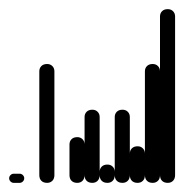

<svg xmlns="http://www.w3.org/2000/svg" viewBox="-20 -400 403 420"><path d="M10 -20Q6 -20 3 -17Q0 -14 0 -10Q0 -6 3 -3Q6 0 10 0H23Q27 0 30 -3Q33 -6 33 -10Q33 -14 30 -17Q27 -20 23 -20Z M33 0Q33 0 33 0Q33 0 33 0Q33 0 33 0Q33 0 33 0H66Q66 0 66 0Q66 0 66 0Q66 0 66 0Q66 0 66 0Z M66 -17H99V-244H66ZM83 -33Q75 -33 70.5 -28.5Q66 -24 66 -17Q66 -9 70.5 -4.5Q75 0 83 0Q90 0 94.5 -4.5Q99 -9 99 -17Q99 -24 94.5 -28.5Q90 -33 83 -33ZM83 -260Q75 -260 70.5 -255.5Q66 -251 66 -244Q66 -236 70.5 -231.5Q75 -227 83 -227Q90 -227 94.5 -231.5Q99 -236 99 -244Q99 -251 94.5 -255.5Q90 -260 83 -260Z M99 0Q99 0 99 0Q99 0 99 0Q99 0 99 0Q99 0 99 0H132Q132 0 132 0Q132 0 132 0Q132 0 132 0Q132 0 132 0Z M132 -17H165V-84H132ZM149 -33Q141 -33 136.5 -28.5Q132 -24 132 -17Q132 -9 136.5 -4.5Q141 0 149 0Q156 0 160.5 -4.5Q165 -9 165 -17Q165 -24 160.5 -28.5Q156 -33 149 -33ZM149 -100Q141 -100 136.5 -95.5Q132 -91 132 -84Q132 -76 136.5 -71.5Q141 -67 149 -67Q156 -67 160.5 -71.5Q165 -76 165 -84Q165 -91 160.5 -95.5Q156 -100 149 -100Z M165 -17H198V-144H165ZM182 -33Q174 -33 169.5 -28.5Q165 -24 165 -17Q165 -9 169.5 -4.5Q174 0 182 0Q189 0 193.5 -4.5Q198 -9 198 -17Q198 -24 193.5 -28.5Q189 -33 182 -33ZM182 -160Q174 -160 169.5 -155.5Q165 -151 165 -144Q165 -136 169.5 -131.5Q174 -127 182 -127Q189 -127 193.5 -131.5Q198 -136 198 -144Q198 -151 193.5 -155.5Q189 -160 182 -160Z M198 -17H231V-24H198ZM215 -33Q207 -33 202.5 -28.5Q198 -24 198 -17Q198 -9 202.5 -4.5Q207 0 215 0Q222 0 226.5 -4.5Q231 -9 231 -17Q231 -24 226.5 -28.5Q222 -33 215 -33ZM215 -40Q207 -40 202.5 -35.5Q198 -31 198 -24Q198 -16 202.5 -11.5Q207 -7 215 -7Q222 -7 226.5 -11.5Q231 -16 231 -24Q231 -31 226.5 -35.5Q222 -40 215 -40Z M231 -17H264V-144H231ZM248 -33Q240 -33 235.5 -28.5Q231 -24 231 -17Q231 -9 235.5 -4.5Q240 0 248 0Q255 0 259.5 -4.5Q264 -9 264 -17Q264 -24 259.5 -28.5Q255 -33 248 -33ZM248 -160Q240 -160 235.5 -155.5Q231 -151 231 -144Q231 -136 235.5 -131.5Q240 -127 248 -127Q255 -127 259.5 -131.5Q264 -136 264 -144Q264 -151 259.5 -155.5Q255 -160 248 -160Z M264 -17H297V-64H264ZM281 -33Q273 -33 268.5 -28.5Q264 -24 264 -17Q264 -9 268.5 -4.5Q273 0 281 0Q288 0 292.5 -4.5Q297 -9 297 -17Q297 -24 292.5 -28.5Q288 -33 281 -33ZM281 -80Q273 -80 268.5 -75.5Q264 -71 264 -64Q264 -56 268.5 -51.5Q273 -47 281 -47Q288 -47 292.5 -51.5Q297 -56 297 -64Q297 -71 292.5 -75.5Q288 -80 281 -80Z M297 -17H330V-244H297ZM314 -33Q306 -33 301.5 -28.5Q297 -24 297 -17Q297 -9 301.5 -4.5Q306 0 314 0Q321 0 325.5 -4.5Q330 -9 330 -17Q330 -24 325.5 -28.5Q321 -33 314 -33ZM314 -260Q306 -260 301.5 -255.5Q297 -251 297 -244Q297 -236 301.5 -231.5Q306 -227 314 -227Q321 -227 325.5 -231.5Q330 -236 330 -244Q330 -251 325.5 -255.5Q321 -260 314 -260Z M330 -17H363V-364H330ZM347 -33Q339 -33 334.5 -28.5Q330 -24 330 -17Q330 -9 334.5 -4.5Q339 0 347 0Q354 0 358.5 -4.5Q363 -9 363 -17Q363 -24 358.5 -28.5Q354 -33 347 -33ZM347 -380Q339 -380 334.5 -375.5Q330 -371 330 -364Q330 -356 334.5 -351.5Q339 -347 347 -347Q354 -347 358.5 -351.5Q363 -356 363 -364Q363 -371 358.5 -375.5Q354 -380 347 -380Z"/></svg>

Font: Wavefont Light
Style: Regular
Weight: 300
Version: Version 3.004;gftools[0.9.33]